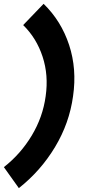

<svg xmlns="http://www.w3.org/2000/svg" viewBox="-46 -803 457 996"><path d="M333 -304.2Q314 -164.1 239.5 -40.3Q165 83.5 51.8 172.9L-25.9 64Q61 -3.9 118.7 -99.9Q176.3 -195.8 190.9 -304.2Q206.5 -412.6 175 -508.8Q143.6 -605 74.2 -672.9L180.2 -783.2Q271.5 -694.3 312.5 -569.8Q353.5 -445.3 333 -304.2Z"/></svg>

Font: Human Sans Black
Style: Italic
Weight: 800
Italic angle: -8°
Designer: Tim Radville
Foundry: Continuum
Version: Version 1.000;FEAKit 1.0